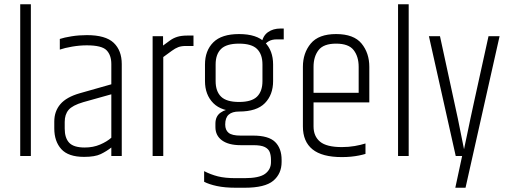

<svg xmlns="http://www.w3.org/2000/svg" viewBox="-20 -733 2387 902"><path d="M75 -713H125V0H75Z M261 -550Q282 -557 316.5 -562.5Q351 -568 388 -568Q476 -568 514 -532Q552 -496 552 -432V0H503V-40Q480 -22 453 -9Q426 4 375 4Q301 4 268 -32.5Q235 -69 235 -130V-162Q235 -210 263.5 -243.5Q292 -277 355 -295L503 -337V-432Q503 -474 480.5 -497Q458 -520 388 -520Q354 -520 319 -514Q284 -508 261 -500ZM503 -86V-290L371 -253Q320 -238 302 -216.5Q284 -195 284 -160V-129Q284 -85 305 -62.5Q326 -40 378 -40Q418 -40 450.5 -54Q483 -68 503 -86Z M862 -566H889V-517H853Q832 -517 817.5 -511.5Q803 -506 787.5 -494.5Q772 -483 747 -465V0H697V-563H746V-519Q765 -533 779.5 -543.5Q794 -554 813 -560Q832 -566 862 -566Z M992 -152Q992 -187 1016.5 -204Q1041 -221 1067 -219Q1078 -219 1086 -216Q1094 -213 1103 -209Q1071 -209 1054.5 -194.5Q1038 -180 1038 -148Q1038 -122 1054 -109Q1070 -96 1110 -96H1169Q1242 -96 1272.5 -66Q1303 -36 1303 18V28Q1303 83 1264 116Q1225 149 1129 149H1088Q1036 149 999 141Q962 133 939 121V71Q970 87 1003.5 95.5Q1037 104 1088 104H1128Q1198 104 1225.5 83.5Q1253 63 1253 29V18Q1253 -2 1247.5 -17.5Q1242 -33 1224.5 -42Q1207 -51 1170 -51H1110Q1054 -51 1023 -73.5Q992 -96 992 -136ZM943 -430Q943 -495 982 -534Q1021 -573 1103 -573Q1186 -573 1224.5 -534Q1263 -495 1263 -430V-352Q1263 -288 1224.5 -248.5Q1186 -209 1103 -209Q1021 -209 982 -248.5Q943 -288 943 -352ZM1213 -430Q1213 -478 1187.5 -503Q1162 -528 1103 -528Q1044 -528 1018.5 -503Q993 -478 993 -430V-352Q993 -304 1018.5 -279Q1044 -254 1103 -254Q1162 -254 1187.5 -279Q1213 -304 1213 -352ZM1298 -599H1313V-548H1280Q1258 -548 1243 -539.5Q1228 -531 1219 -517L1209 -530Q1215 -565 1239 -582Q1263 -599 1298 -599Z M1403 -419Q1403 -484 1440 -528.5Q1477 -573 1559 -573Q1642 -573 1678.5 -528.5Q1715 -484 1715 -419V-255H1665V-419Q1665 -467 1641.5 -497.5Q1618 -528 1559 -528Q1500 -528 1476.5 -497.5Q1453 -467 1453 -419V-169H1403ZM1403 -173H1453V-139Q1453 -93 1483.5 -67.5Q1514 -42 1586 -42Q1618 -42 1646.5 -47Q1675 -52 1697 -59V-10Q1684 -6 1666.5 -2.5Q1649 1 1629 3Q1609 5 1586 5Q1493 5 1448 -31.5Q1403 -68 1403 -139ZM1433 -297H1715V-252H1433Z M1850 -713H1900V0H1850Z M2275 -563H2327L2167 149H2119L2151 0H2121L1995 -563H2047L2114 -254Q2123 -215 2131 -175.5Q2139 -136 2145.5 -103.5Q2152 -71 2156 -51.5Q2160 -32 2160 -32Q2160 -32 2164 -51.5Q2168 -71 2175 -103.5Q2182 -136 2190 -175.5Q2198 -215 2207 -254Z"/></svg>

Font: Khand Variable Light
Style: Regular
Weight: 300
Designer: Satya Rajpurohit
Foundry: Indian Type Foundry
Version: Version 3.000